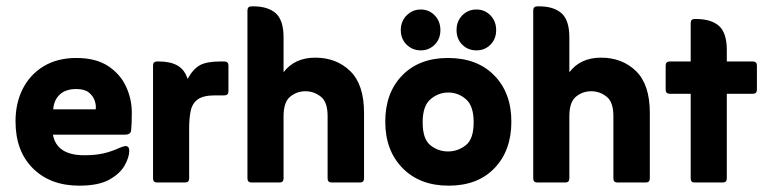

<svg xmlns="http://www.w3.org/2000/svg" viewBox="-20 -576 2427 606"><path d="M147 -151Q159 -86 246 -86Q280 -86 305 -91.5Q330 -97 359 -110Q371 -115 376 -115Q388 -115 388 -100Q388 -80 373.5 -54Q359 -28 325 -9Q291 10 230 10Q139 10 84 -44.5Q29 -99 29 -193Q29 -251 52 -296Q75 -341 118 -367Q161 -393 221 -393Q282 -393 320.5 -368Q359 -343 377.5 -303.5Q396 -264 396 -220Q396 -201 395.5 -188Q395 -175 394 -166Q393 -151 375 -151ZM148 -231H282Q284 -243 279 -258Q274 -273 260.5 -284Q247 -295 221 -295Q187 -295 168.5 -277.5Q150 -260 148 -231Z M572 -327Q590 -359 611.5 -370.5Q633 -382 676 -382H688Q701 -382 701 -369V-288Q701 -275 688 -275H659Q622 -275 604.5 -262.5Q587 -250 582 -226.5Q577 -203 577 -170V-13Q577 0 564 0H476Q463 0 463 -13V-369Q463 -382 476 -382H481Q518 -382 540.5 -369Q563 -356 572 -327Z M875 -348Q910 -394 975 -394Q1042 -394 1085.5 -351.5Q1129 -309 1129 -220V-13Q1129 0 1116 0H1027Q1014 0 1014 -13V-210Q1014 -254 992.5 -271Q971 -288 944 -288Q917 -288 896 -271Q875 -254 875 -209V-13Q875 0 862 0H774Q761 0 761 -13V-543Q761 -556 774 -556H779Q826 -556 850.5 -534Q875 -512 875 -458Z M1245 -481Q1245 -509 1263.5 -527.5Q1282 -546 1308 -546Q1334 -546 1352 -527.5Q1370 -509 1370 -481Q1370 -453 1352 -435Q1334 -417 1308 -417Q1282 -417 1263.5 -435Q1245 -453 1245 -481ZM1421 -481Q1421 -509 1439 -527.5Q1457 -546 1484 -546Q1510 -546 1528 -527.5Q1546 -509 1546 -481Q1546 -453 1528 -435Q1510 -417 1484 -417Q1457 -417 1439 -435Q1421 -453 1421 -481ZM1396 10Q1305 10 1250.5 -45.5Q1196 -101 1196 -192Q1196 -283 1249.5 -338Q1303 -393 1394 -393Q1486 -393 1540 -338Q1594 -283 1594 -192Q1594 -101 1541 -45.5Q1488 10 1396 10ZM1394 -98Q1425 -98 1450 -117.5Q1475 -137 1475 -190Q1475 -242 1450.5 -263Q1426 -284 1395 -284Q1364 -284 1339 -263Q1314 -242 1314 -190Q1314 -137 1338.5 -117.5Q1363 -98 1394 -98Z M1777 -348Q1812 -394 1877 -394Q1944 -394 1987.5 -351.5Q2031 -309 2031 -220V-13Q2031 0 2018 0H1929Q1916 0 1916 -13V-210Q1916 -254 1894.5 -271Q1873 -288 1846 -288Q1819 -288 1798 -271Q1777 -254 1777 -209V-13Q1777 0 1764 0H1676Q1663 0 1663 -13V-543Q1663 -556 1676 -556H1681Q1728 -556 1752.5 -534Q1777 -512 1777 -458Z M2160 -280H2094Q2081 -280 2081 -293V-369Q2081 -382 2094 -382H2160V-503Q2160 -516 2172 -516H2177Q2225 -516 2249.5 -494Q2274 -472 2274 -418V-382H2356Q2369 -382 2369 -369V-293Q2369 -280 2356 -280H2274V-13Q2274 0 2261 0H2172Q2160 0 2160 -13Z"/></svg>

Font: Zain ExtraBold
Style: Regular
Weight: 800
Designer: Zain,Boutros
Foundry: Mobile Telecommunications Company (Zain), 2024
Version: Version 1.50; ttfautohint (v1.8.4)